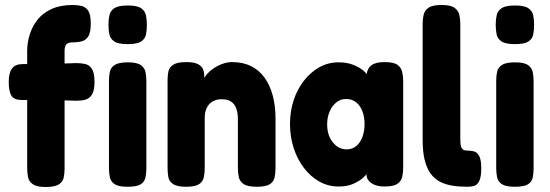

<svg xmlns="http://www.w3.org/2000/svg" viewBox="-20 -740 2204 770"><path d="M163 10Q128 10 112 -1Q96 -12 92.5 -29.5Q89 -47 89 -67V-535Q89 -568 99 -601Q109 -634 130.5 -661Q152 -688 187 -704Q222 -720 272 -720Q289 -720 306 -716.5Q323 -713 333.5 -697.5Q344 -682 344 -645Q344 -608 333 -592.5Q322 -577 305 -573.5Q288 -570 270 -570Q262 -570 256 -568Q250 -566 246.5 -562.5Q243 -559 241 -552.5Q239 -546 239 -537V-64Q239 -45 235.5 -28Q232 -11 216 -0.5Q200 10 163 10ZM70 -483H175L284 -487Q304 -487 321 -483.5Q338 -480 348.5 -464Q359 -448 359 -411Q359 -377 349 -361Q339 -345 323 -340.5Q307 -336 287 -336L179 -339H67Q37 -339 26 -356Q15 -373 15 -412Q15 -448 28.5 -465.5Q42 -483 70 -483Z M492 9Q455 9 439.5 -1.5Q424 -12 420.5 -29.5Q417 -47 417 -66V-415Q417 -435 420.5 -452Q424 -469 440 -479.5Q456 -490 493 -490Q529 -490 544.5 -479Q560 -468 563.5 -451Q567 -434 567 -413V-65Q567 -46 563.5 -28.5Q560 -11 544.5 -1Q529 9 492 9ZM492 -563Q454 -563 438 -574Q422 -585 418.5 -603Q415 -621 415 -641Q415 -662 419 -679.5Q423 -697 439 -707.5Q455 -718 493 -718Q530 -718 546 -707Q562 -696 565.5 -678Q569 -660 569 -640Q569 -620 565.5 -602Q562 -584 546 -573.5Q530 -563 492 -563Z M726 9Q690 9 674 -2Q658 -13 655 -30.5Q652 -48 652 -67V-419Q652 -438 655.5 -454Q659 -470 675 -480.5Q691 -491 727 -491Q759 -491 774.5 -482.5Q790 -474 794.5 -462Q799 -450 799 -439.5Q799 -429 800 -425L793 -407Q795 -423 806 -437.5Q817 -452 834 -464Q851 -476 871 -483.5Q891 -491 911 -491Q954 -491 986.5 -475Q1019 -459 1041 -428.5Q1063 -398 1074 -356Q1085 -314 1085 -263V-66Q1085 -47 1081.5 -29.5Q1078 -12 1062.5 -1.5Q1047 9 1010 9Q973 9 957 -2Q941 -13 937.5 -30.5Q934 -48 934 -67V-263Q934 -289 927 -306.5Q920 -324 906 -333Q892 -342 869 -342Q848 -342 832.5 -333Q817 -324 809 -307Q801 -290 801 -267V-66Q801 -47 797.5 -29.5Q794 -12 778.5 -1.5Q763 9 726 9Z M1521 8Q1489 8 1469.5 -5.5Q1450 -19 1450 -39L1457 -50Q1451 -40 1435.5 -26.5Q1420 -13 1396 -2.5Q1372 8 1338 8Q1296 8 1260.5 -12Q1225 -32 1198.5 -67Q1172 -102 1157.5 -147Q1143 -192 1143 -243Q1143 -293 1157.5 -337.5Q1172 -382 1199 -416.5Q1226 -451 1261 -470.5Q1296 -490 1338 -490Q1369 -490 1392.5 -481.5Q1416 -473 1432.5 -460.5Q1449 -448 1456 -435L1451 -443Q1453 -466 1470 -478.5Q1487 -491 1522 -491Q1559 -491 1574 -480Q1589 -469 1593 -451.5Q1597 -434 1597 -414V-68Q1597 -48 1593 -30.5Q1589 -13 1573.5 -2.5Q1558 8 1521 8ZM1370 -141Q1393 -141 1409 -154.5Q1425 -168 1433.5 -191Q1442 -214 1442 -242Q1442 -271 1433.5 -293.5Q1425 -316 1408.5 -329.5Q1392 -343 1368 -343Q1346 -343 1329 -329.5Q1312 -316 1302 -293Q1292 -270 1292 -241Q1292 -212 1302 -190Q1312 -168 1329.5 -154.5Q1347 -141 1370 -141Z M1855 9Q1821 9 1793.5 4.5Q1766 0 1744 -11.5Q1722 -23 1706.5 -44.5Q1691 -66 1683 -99Q1675 -132 1675 -180V-644Q1675 -664 1679 -681Q1683 -698 1698.5 -709Q1714 -720 1751 -720Q1787 -720 1802.5 -709Q1818 -698 1822 -681Q1826 -664 1826 -644V-188Q1826 -173 1827 -163Q1828 -153 1831 -147Q1834 -141 1840 -138.5Q1846 -136 1855 -136Q1868 -136 1880.5 -133Q1893 -130 1901.5 -115Q1910 -100 1910 -65Q1910 -29 1901.5 -13Q1893 3 1880 6Q1867 9 1855 9Z M2045 9Q2008 9 1992.5 -1.5Q1977 -12 1973.5 -29.5Q1970 -47 1970 -66V-415Q1970 -435 1973.5 -452Q1977 -469 1993 -479.5Q2009 -490 2046 -490Q2082 -490 2097.5 -479Q2113 -468 2116.5 -451Q2120 -434 2120 -413V-65Q2120 -46 2116.5 -28.5Q2113 -11 2097.5 -1Q2082 9 2045 9ZM2045 -563Q2007 -563 1991 -574Q1975 -585 1971.5 -603Q1968 -621 1968 -641Q1968 -662 1972 -679.5Q1976 -697 1992 -707.5Q2008 -718 2046 -718Q2083 -718 2099 -707Q2115 -696 2118.5 -678Q2122 -660 2122 -640Q2122 -620 2118.5 -602Q2115 -584 2099 -573.5Q2083 -563 2045 -563Z"/></svg>

Font: Fredoka SemiCondensed SemiBold
Style: Regular
Weight: 600
Width: 4
Designer: Ben Nathan
Foundry: Milena B. Brandão, Ben Nathan
Version: Version 2.001